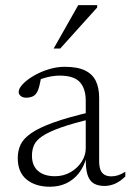

<svg xmlns="http://www.w3.org/2000/svg" viewBox="-20 -700 496 730"><path d="M331 -275.5 331.5 -249Q256 -231 210.5 -214.8Q165 -198.5 141.2 -182.5Q117.5 -166.5 109.5 -148.5Q101.5 -130.5 101.5 -108Q101.5 -70 124.8 -50Q148 -30 189 -30Q221.5 -30 248 -45.2Q274.5 -60.5 290.2 -84.8Q306 -109 306 -136V-317Q306 -363 283.5 -387.8Q261 -412.5 206.5 -412.5Q186 -412.5 162 -407Q138 -401.5 109 -388.5L137 -407.5Q134 -393 131.2 -380.2Q128.5 -367.5 125 -358.2Q121.5 -349 116.5 -343Q110.5 -335.5 100.8 -332Q91 -328.5 80.5 -328.5Q66.5 -328.5 58.8 -335Q51 -341.5 51 -350.5Q51 -363.5 66.5 -380Q82 -396.5 107.5 -411.5Q133 -426.5 164 -436.2Q195 -446 226 -446Q275 -446 303.5 -432Q332 -418 344.5 -391.8Q357 -365.5 357 -328V-87.5Q357 -66.5 362.2 -53.8Q367.5 -41 378 -35.2Q388.5 -29.5 403.5 -29.5Q416 -29.5 428.8 -33.5Q441.5 -37.5 456.5 -47V-29Q437 -10 417.2 -1.5Q397.5 7 377.5 7Q352 7 335.8 -3Q319.5 -13 312.2 -37.2Q305 -61.5 306.5 -103L309.5 -105Q300 -67 279.8 -41.5Q259.5 -16 231.8 -3Q204 10 170 10Q115 10 81.2 -17.5Q47.5 -45 47.5 -99Q47.5 -126.5 58 -149.5Q68.5 -172.5 98 -193.2Q127.5 -214 183.5 -234.2Q239.5 -254.5 331 -275.5ZM184 -515.5 277.5 -680.5H349.5V-671.5L209 -515.5Z"/></svg>

Font: Newsreader 16pt Light
Style: Regular
Weight: 300
Designer: Hugues Gentile
Foundry: Production Type
Version: Version 1.003